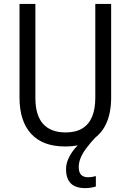

<svg xmlns="http://www.w3.org/2000/svg" viewBox="-20 -734 664 975"><path d="M379.9 114.3Q379.9 141.6 392.1 153.8Q404.3 166 425.8 166Q439 166 449.5 164.1Q460 162.1 466.8 160.2V212.9Q455.1 216.8 441.7 219Q428.2 221.2 412.1 221.2Q362.8 221.2 339.1 196.8Q315.4 172.4 315.4 125Q315.4 96.7 328.4 69.3Q341.3 42 361.3 18.6Q381.3 -4.9 402.3 -21.5L472.2 -44.4Q439 -9.3 418.7 18.1Q398.4 45.4 389.2 68.4Q379.9 91.3 379.9 114.3ZM544.4 -713.9V-237.8Q544.4 -159.2 518.1 -103.8Q491.7 -48.3 439.9 -19.3Q388.2 9.8 310.5 9.8Q197.3 9.8 138.2 -54.4Q79.1 -118.7 79.1 -238.3V-713.9H159.7V-236.8Q159.7 -148.4 198.7 -105Q237.8 -61.5 313 -61.5Q364.3 -61.5 397.5 -81.5Q430.7 -101.6 447.3 -140.6Q463.9 -179.7 463.9 -237.3V-713.9Z"/></svg>

Font: Open Sans SemiCondensed
Style: Regular
Weight: 400
Width: 4
Designer: Monotype Design Team
Foundry: Monotype Imaging Inc.
Version: Version 3.000